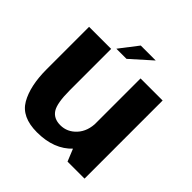

<svg xmlns="http://www.w3.org/2000/svg" viewBox="-188 -872 1030 1030"><g transform="rotate(45 327.0 -356.5)"><path d="M467.5 0H596.5V-592.5H429V-94.5ZM205.5 -593H38V-271Q38 -145 81 -70Q124 5 240 5Q369.5 5 440.8 -71.5Q512 -148 512 -226L429.5 -260.5Q429.5 -192.5 392 -151.5Q354.5 -110.5 302 -110.5Q252 -110.5 228.8 -145.5Q205.5 -180.5 205.5 -279.5ZM224.5 -613.5H301.5L418.5 -718H305Z"/></g></svg>

Font: Anybody Thin
Style: Bold
Weight: 700
Version: Version 1.113;gftools[0.9.25]